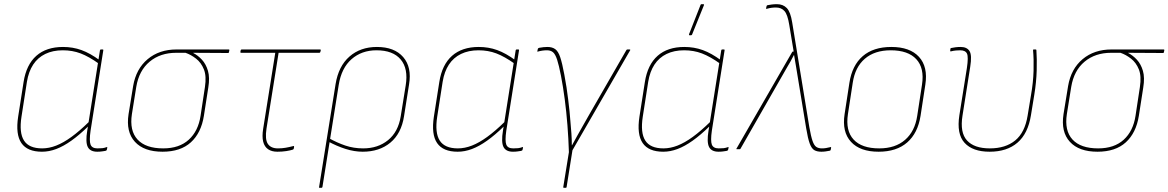

<svg xmlns="http://www.w3.org/2000/svg" viewBox="-20 -715 5599 920"><path d="M181 12Q111 12 82.5 -29.5Q54 -71 67 -156L93 -322Q106 -405 154 -447.5Q202 -490 282 -490Q329 -490 370.5 -475Q412 -460 458 -426L455 -409Q406 -444 366.5 -459Q327 -474 281 -474Q233 -474 197 -456.5Q161 -439 139 -405.5Q117 -372 109 -323L83 -156Q71 -79 95 -41.5Q119 -4 182 -4Q215 -4 249.5 -17.5Q284 -31 322.5 -59Q361 -87 405 -130L402 -109Q360 -68 322 -41Q284 -14 249.5 -1Q215 12 181 12ZM446 12Q412 12 400.5 -11Q389 -34 398 -89L402 -113L403 -120L450 -417L451 -424L459 -474Q460 -477 461.5 -477.5Q463 -478 464 -478H472Q476 -478 475 -474L414 -89Q407 -40 414 -22Q421 -4 447 -4Q461 -4 470.5 -5Q480 -6 491 -10Q495 -12 494 -7L492 2Q491 7 485 8Q478 9 468.5 10.5Q459 12 446 12Z M759 12Q670 12 626.5 -35.5Q583 -83 596 -168L618 -303Q632 -385 687.5 -431.5Q743 -478 826 -478H1076Q1080 -478 1079 -474L1077 -465Q1076 -462 1075.5 -461.5Q1075 -461 1073 -461L906 -462V-461Q928 -450 947.5 -429Q967 -408 976.5 -375.5Q986 -343 978 -295L957 -160Q944 -78 894.5 -33Q845 12 759 12ZM762 -4Q839 -4 884.5 -45.5Q930 -87 941 -160L962 -298Q970 -350 957 -382.5Q944 -415 919.5 -434Q895 -453 869 -462H824Q748 -462 697 -419.5Q646 -377 633 -299L612 -168Q600 -89 639 -46.5Q678 -4 762 -4Z M1309 12Q1282 12 1264.5 0Q1247 -12 1241 -36.5Q1235 -61 1241 -98L1299 -462H1135Q1131 -462 1132 -467L1133 -473Q1134 -478 1138 -478H1514Q1518 -478 1517 -474L1515 -466Q1514 -462 1510 -462H1315L1257 -99Q1249 -47 1263.5 -25.5Q1278 -4 1312 -4Q1331 -4 1348.5 -7Q1366 -10 1385 -15Q1390 -17 1389 -10L1388 -4Q1387 1 1383 2Q1371 6 1351.5 9Q1332 12 1309 12Z M1512 185Q1511 185 1509.5 184.5Q1508 184 1509 181L1588 -312Q1602 -398 1654.5 -444Q1707 -490 1786 -490Q1870 -490 1912 -441.5Q1954 -393 1940 -310L1916 -158Q1903 -75 1850.5 -31.5Q1798 12 1718 12Q1678 12 1635.5 -1.5Q1593 -15 1551 -38L1554 -54Q1595 -31 1635 -17.5Q1675 -4 1720 -4Q1791 -4 1839.5 -43.5Q1888 -83 1900 -157L1924 -306Q1937 -386 1900 -430Q1863 -474 1784 -474Q1713 -474 1664.5 -431.5Q1616 -389 1603 -308L1525 181Q1524 185 1520 185Z M2173 12Q2103 12 2074.5 -29.5Q2046 -71 2059 -156L2085 -322Q2098 -405 2146 -447.5Q2194 -490 2274 -490Q2321 -490 2362.5 -475Q2404 -460 2450 -426L2447 -409Q2398 -444 2358.5 -459Q2319 -474 2273 -474Q2225 -474 2189 -456.5Q2153 -439 2131 -405.5Q2109 -372 2101 -323L2075 -156Q2063 -79 2087 -41.5Q2111 -4 2174 -4Q2207 -4 2241.5 -17.5Q2276 -31 2314.5 -59Q2353 -87 2397 -130L2394 -109Q2352 -68 2314 -41Q2276 -14 2241.5 -1Q2207 12 2173 12ZM2438 12Q2404 12 2392.5 -11Q2381 -34 2390 -89L2394 -113L2395 -120L2442 -417L2443 -424L2451 -474Q2452 -477 2453.5 -477.5Q2455 -478 2456 -478H2464Q2468 -478 2467 -474L2406 -89Q2399 -40 2406 -22Q2413 -4 2439 -4Q2453 -4 2462.5 -5Q2472 -6 2483 -10Q2487 -12 2486 -7L2484 2Q2483 7 2477 8Q2470 9 2460.5 10.5Q2451 12 2438 12Z M2682 185Q2678 185 2679 181L2706 14Q2704 -50 2699 -114.5Q2694 -179 2686 -239.5Q2678 -300 2668 -352Q2658 -403 2649.5 -429Q2641 -455 2630 -464.5Q2619 -474 2601 -474Q2579 -474 2558 -468Q2556 -467 2555 -468Q2554 -469 2555 -471L2557 -480Q2558 -485 2564 -486Q2575 -488 2584.5 -489Q2594 -490 2603 -490Q2626 -490 2640.5 -479.5Q2655 -469 2664.5 -440.5Q2674 -412 2684 -358Q2690 -327 2694.5 -297Q2699 -267 2702.5 -238.5Q2706 -210 2709 -182Q2711 -157 2713.5 -130Q2716 -103 2718 -75Q2720 -47 2720 -19H2721Q2733 -41 2746 -64.5Q2759 -88 2774.5 -115Q2790 -142 2808 -174L2982 -476Q2984 -478 2987 -478H2997Q3001 -478 3000 -475L2723 5L2695 181Q2694 185 2692 185Z M3158 12Q3088 12 3059.5 -29.5Q3031 -71 3044 -156L3070 -322Q3083 -405 3131 -447.5Q3179 -490 3259 -490Q3306 -490 3347.5 -475Q3389 -460 3435 -426L3432 -409Q3383 -444 3343.5 -459Q3304 -474 3258 -474Q3210 -474 3174 -456.5Q3138 -439 3116 -405.5Q3094 -372 3086 -323L3060 -156Q3048 -79 3072 -41.5Q3096 -4 3159 -4Q3192 -4 3226.5 -17.5Q3261 -31 3299.5 -59Q3338 -87 3382 -130L3379 -109Q3337 -68 3299 -41Q3261 -14 3226.5 -1Q3192 12 3158 12ZM3423 12Q3389 12 3377.5 -11Q3366 -34 3375 -89L3379 -113L3380 -120L3427 -417L3428 -424L3436 -474Q3437 -477 3438.5 -477.5Q3440 -478 3441 -478H3449Q3453 -478 3452 -474L3391 -89Q3384 -40 3391 -22Q3398 -4 3424 -4Q3438 -4 3447.5 -5Q3457 -6 3468 -10Q3472 -12 3471 -7L3469 2Q3468 7 3462 8Q3455 9 3445.5 10.5Q3436 12 3423 12ZM3284 -546Q3282 -546 3281.5 -547.5Q3281 -549 3282 -552L3337 -692Q3338 -694 3339 -694.5Q3340 -695 3342 -695H3350Q3352 -695 3353 -693.5Q3354 -692 3353 -690L3296 -549Q3295 -546 3290 -546Z M3916 12Q3895 12 3882 4.5Q3869 -3 3860 -27Q3851 -51 3843 -100L3795 -392Q3793 -406 3790 -421.5Q3787 -437 3785 -451H3784Q3776 -435 3767.5 -420Q3759 -405 3750 -390L3528 -2Q3527 0 3524 0H3511Q3509 0 3508.5 -1Q3508 -2 3509 -3L3776 -466Q3777 -468 3780 -468H3783L3762 -595Q3754 -645 3739 -662Q3724 -679 3698 -679Q3686 -679 3675.5 -677.5Q3665 -676 3655 -673Q3650 -671 3651 -676L3653 -685Q3654 -689 3657 -690Q3666 -692 3678 -693.5Q3690 -695 3703 -695Q3732 -695 3750 -676.5Q3768 -658 3776 -607L3858 -106Q3866 -61 3873.5 -39.5Q3881 -18 3891.5 -11Q3902 -4 3918 -4Q3929 -4 3937.5 -5.5Q3946 -7 3959 -10Q3961 -11 3962 -10Q3963 -9 3962 -5L3961 1Q3960 6 3957 7Q3947 9 3936.5 10.5Q3926 12 3916 12Z M4190 12Q4101 12 4057.5 -35.5Q4014 -83 4027 -168L4050 -318Q4063 -402 4114 -446Q4165 -490 4251 -490Q4340 -490 4383.5 -442.5Q4427 -395 4414 -310L4391 -160Q4378 -77 4327 -32.5Q4276 12 4190 12ZM4193 -4Q4270 -4 4317 -45Q4364 -86 4375 -160L4398 -310Q4410 -389 4370.5 -431.5Q4331 -474 4248 -474Q4171 -474 4124 -433.5Q4077 -393 4066 -318L4043 -168Q4031 -89 4070 -46.5Q4109 -4 4193 -4Z M4722 12Q4641 12 4602 -30.5Q4563 -73 4577 -163L4613 -389Q4621 -442 4613.5 -458Q4606 -474 4581 -474Q4571 -474 4560 -473Q4549 -472 4537 -469Q4535 -468 4534 -469Q4533 -470 4533 -472L4534 -481Q4534 -483 4535 -483.5Q4536 -484 4538 -485Q4546 -487 4558.5 -488.5Q4571 -490 4583 -490Q4613 -490 4625.5 -470.5Q4638 -451 4629 -395L4592 -161Q4579 -80 4613.5 -42Q4648 -4 4723 -4Q4798 -4 4844.5 -42Q4891 -80 4904 -161L4920 -258Q4931 -320 4932.5 -376Q4934 -432 4930 -475Q4930 -478 4933 -478H4942Q4946 -478 4946 -475Q4949 -434 4947.5 -378Q4946 -322 4936 -261L4920 -163Q4906 -75 4855.5 -31.5Q4805 12 4722 12Z M5239 12Q5150 12 5106.5 -35.5Q5063 -83 5076 -168L5098 -303Q5112 -385 5167.5 -431.5Q5223 -478 5306 -478H5556Q5560 -478 5559 -474L5557 -465Q5556 -462 5555.5 -461.5Q5555 -461 5553 -461L5386 -462V-461Q5408 -450 5427.5 -429Q5447 -408 5456.5 -375.5Q5466 -343 5458 -295L5437 -160Q5424 -78 5374.5 -33Q5325 12 5239 12ZM5242 -4Q5319 -4 5364.5 -45.5Q5410 -87 5421 -160L5442 -298Q5450 -350 5437 -382.5Q5424 -415 5399.5 -434Q5375 -453 5349 -462H5304Q5228 -462 5177 -419.5Q5126 -377 5113 -299L5092 -168Q5080 -89 5119 -46.5Q5158 -4 5242 -4Z"/></svg>

Font: Sofia Sans Hairline
Style: Italic
Weight: 1
Italic angle: -9°
Designer: Botio Nikoltchev, Ani Petrova
Foundry: lettersoup
Version: Version 4.102